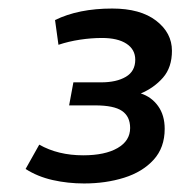

<svg xmlns="http://www.w3.org/2000/svg" viewBox="-20 -794 423 450"><path d="M40 -398 72 -455Q116 -430 175 -430Q226 -430 255.5 -447Q285 -464 285 -494Q285 -521 266 -534Q247 -547 203 -547H142L152 -601H217Q253 -601 275 -614Q297 -627 297 -654Q297 -678 276.5 -691.5Q256 -705 219 -705Q194 -705 167.5 -701Q141 -697 117 -689L109 -747Q164 -774 243 -774Q309 -774 346 -745.5Q383 -717 383 -675Q383 -636 362 -612Q341 -588 310 -575Q335 -567 350.5 -545.5Q366 -524 366 -492Q366 -448 340 -419.5Q314 -391 271 -377.5Q228 -364 177 -364Q139 -364 103.5 -372Q68 -380 40 -398Z"/></svg>

Font: Georama SemiBold
Style: Italic
Weight: 600
Italic angle: -9°
Designer: Jean-Baptiste Levee
Foundry: Production Type
Version: Version 1.000